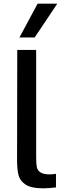

<svg xmlns="http://www.w3.org/2000/svg" viewBox="-20 -1022 363 1046"><path d="M73 -149 74 -750H177V-167Q177 -130 180.5 -112Q184 -94 200 -83Q216 -72 251 -72Q270 -72 285 -75V-1Q243 4 215 4Q151 4 120 -16Q89 -36 81 -67.5Q73 -99 73 -149ZM86 -818 185 -1002H292L169 -818Z"/></svg>

Font: Lopes Sans Medium
Style: Regular
Weight: 500
Designer: Gabriel Lam, Diego Maldonado
Foundry: TypeRant, Foresti Design
Version: Version 4.000